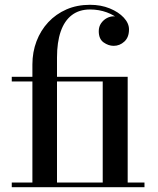

<svg xmlns="http://www.w3.org/2000/svg" viewBox="-20 -780 658 800"><path d="M115 0V-511.5Q115 -563 132.2 -608.2Q149.5 -653.5 181.2 -687.5Q213 -721.5 257 -740.8Q301 -760 355 -760Q400.5 -760 437.2 -745Q474 -730 495.8 -706.5Q517.5 -683 517.5 -657.5Q517.5 -624.5 498.2 -606.8Q479 -589 453.5 -589Q432 -589 411.8 -603.2Q391.5 -617.5 391.5 -650Q391.5 -669 401.2 -683Q411 -697 425 -704.5Q439 -712 453.5 -712Q476 -712 496.2 -697.2Q516.5 -682.5 516.5 -657.5H497.5Q497.5 -678.5 477.5 -697.5Q457.5 -716.5 425 -728.5Q392.5 -740.5 355 -740.5Q310 -740.5 279.2 -717Q248.5 -693.5 233 -648.8Q217.5 -604 217.5 -540V0ZM29 0V-19.5H582V0ZM408 0V-440.5H29V-460H512V0Z"/></svg>

Font: Bodoni Moda 11pt Medium
Style: Regular
Weight: 500
Designer: Owen Earl
Foundry: indestructible type
Version: Version 2.004